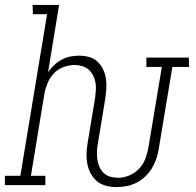

<svg xmlns="http://www.w3.org/2000/svg" viewBox="-31 -755 801 783"><path d="M444 8Q422 8 401 2.5Q380 -3 364.5 -16Q349 -29 339 -47.5Q329 -66 325 -87.5Q321 -109 322 -131Q323 -153 327 -176L357 -357Q359 -373 360 -389Q361 -405 358 -420Q355 -435 348 -448.5Q341 -462 330 -471.5Q319 -481 304 -485.5Q289 -490 273 -490Q251 -490 228 -481.5Q205 -473 188.5 -455.5Q172 -438 163 -416Q154 -394 150 -372L95 -38H154V0H-11V-38H52L161 -697H103L102 -735H210L165 -461Q176 -476 190 -489.5Q204 -503 221 -512Q238 -521 256 -524.5Q274 -528 291 -528Q313 -528 332.5 -522.5Q352 -517 366.5 -503.5Q381 -490 389.5 -472Q398 -454 401 -434Q404 -414 402.5 -393Q401 -372 398 -351L368 -169Q365 -153 364.5 -136.5Q364 -120 366 -104.5Q368 -89 374.5 -74.5Q381 -60 392 -49.5Q403 -39 418.5 -34.5Q434 -30 451 -30Q473 -30 496 -39.5Q519 -49 536 -67Q553 -85 561.5 -107Q570 -129 574 -152L629 -482H566V-520H739L740 -482H672L616 -146Q613 -126 606 -106Q599 -86 588 -68Q577 -50 560.5 -34.5Q544 -19 525 -9.5Q506 0 485 4Q464 8 444 8Z"/></svg>

Font: Iosevka Etoile Extralight
Style: Italic
Weight: 200
Italic angle: -9°
Designer: Belleve Invis
Foundry: Belleve Invis
Version: Version 22.1.2; ttfautohint (v1.8.4)